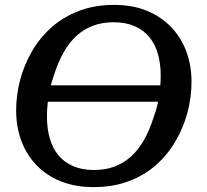

<svg xmlns="http://www.w3.org/2000/svg" viewBox="-20 -748 845 785"><path d="M106 -399H708L696 -332H94ZM363 17Q288 17 229 -6.5Q170 -30 129 -73Q88 -116 67 -173Q46 -230 46 -296Q46 -360 62.5 -422Q79 -484 111.5 -539.5Q144 -595 191.5 -637Q239 -679 303 -703.5Q367 -728 446 -728Q522 -728 580.5 -704Q639 -680 680 -637Q721 -594 742 -537Q763 -480 763 -414Q763 -350 746.5 -288Q730 -226 697.5 -170.5Q665 -115 617.5 -73Q570 -31 506 -7Q442 17 363 17ZM444 -657Q399 -657 362 -643.5Q325 -630 294.5 -603Q264 -576 241 -535.5Q218 -495 201 -442Q191 -414 184.5 -385Q178 -356 175 -327.5Q172 -299 172 -271Q172 -222 183.5 -182Q195 -142 219 -113Q243 -84 279.5 -68.5Q316 -53 365 -53Q410 -53 447 -66.5Q484 -80 514.5 -107Q545 -134 568 -174.5Q591 -215 608 -268Q619 -297 625 -325.5Q631 -354 634 -382.5Q637 -411 637 -439Q637 -488 625.5 -528Q614 -568 590 -597Q566 -626 529.5 -641.5Q493 -657 444 -657Z"/></svg>

Font: Roboto Serif Medium
Style: Italic
Weight: 500
Italic angle: -10°
Designer: Greg Gazdowicz
Foundry: Commercial Type
Version: Version 1.008